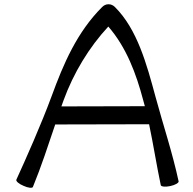

<svg xmlns="http://www.w3.org/2000/svg" viewBox="-20 -863 909 904"><path d="M135 17C173 -75 209 -185 240 -277L682 -278C702 -183 717 -86 737 9C739 16 759 18 782 13C805 8 822 -2 821 -9C792 -144 748 -275 712 -408C671 -560 626 -726 521 -830C513 -838 503 -843 491 -843C479 -843 469 -838 461 -830C342 -711 279 -563 223 -410C174 -277 101 -113 57 -17C54 -10 69 3 91 12C112 22 133 24 135 17ZM279 -390C326 -519 399 -640 490 -738C575 -640 621 -517 654 -392C657 -382 659 -373 662 -363L269 -362C273 -372 276 -381 279 -390Z"/></svg>

Font: Nupuram Expanded Light
Style: Regular
Weight: 300
Width: 7
Designer: Santhosh Thottingal (santhosh.thottingal@gmail.com)
Foundry: SMC
Version: Version 1.000